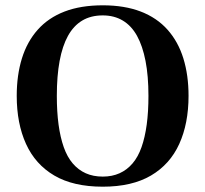

<svg xmlns="http://www.w3.org/2000/svg" viewBox="-20 -692 773 723"><path d="M367 11Q256 11 184.5 -31Q113 -73 78 -150Q43 -227 43 -331Q43 -409 62.5 -472Q82 -535 122 -580Q162 -625 223 -648.5Q284 -672 367 -672Q449 -672 510 -648.5Q571 -625 611 -580Q651 -535 670.5 -472Q690 -409 690 -331Q690 -227 655 -150Q620 -73 548.5 -31Q477 11 367 11ZM367 -27Q402 -27 430 -39.5Q458 -52 479 -76.5Q500 -101 513 -138Q526 -175 532.5 -223Q539 -271 539 -331Q539 -406 528 -462.5Q517 -519 496 -557Q475 -595 442.5 -614.5Q410 -634 367 -634Q322 -634 289.5 -614.5Q257 -595 236 -557Q215 -519 204.5 -462.5Q194 -406 194 -331Q194 -271 200.5 -223Q207 -175 220 -138Q233 -101 254 -76.5Q275 -52 303 -39.5Q331 -27 367 -27Z"/></svg>

Font: Frank Ruhl Libre SemiBold
Style: Regular
Weight: 600
Designer: Yanek Iontef
Foundry: Fontef
Version: Version 6.003;gftools[0.9.30]